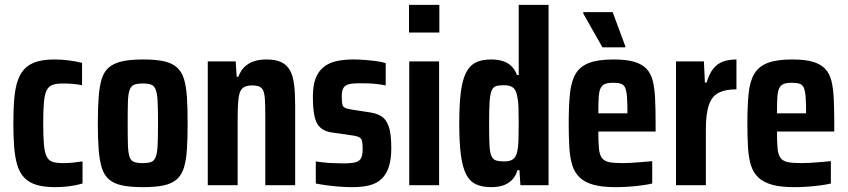

<svg xmlns="http://www.w3.org/2000/svg" viewBox="-20 -763 3493 791"><path d="M206 8Q161 8 130 -1.5Q99 -11 80 -31Q61 -51 51.5 -82Q42 -113 38.5 -156Q35 -199 35 -255Q35 -315 39 -359Q43 -403 54 -433.5Q65 -464 84.5 -482.5Q104 -501 133.5 -509.5Q163 -518 205 -518Q235 -518 265 -514Q295 -510 318 -504V-412Q298 -416 278 -417.5Q258 -419 239 -419Q213 -419 197 -413.5Q181 -408 172.5 -391.5Q164 -375 161 -342.5Q158 -310 158 -255Q158 -200 161 -167Q164 -134 172.5 -117.5Q181 -101 197.5 -96Q214 -91 240 -91Q260 -91 280 -93Q300 -95 320 -98V-7Q293 1 264.5 4.5Q236 8 206 8Z M570 8Q518 8 484 1Q450 -6 429.5 -23.5Q409 -41 399.5 -71.5Q390 -102 386.5 -147Q383 -192 383 -255Q383 -319 386.5 -364Q390 -409 399.5 -439Q409 -469 429.5 -486Q450 -503 484 -510.5Q518 -518 570 -518Q620 -518 653.5 -511Q687 -504 707.5 -486.5Q728 -469 737.5 -439Q747 -409 750 -364Q753 -319 753 -255Q753 -192 750 -147Q747 -102 737.5 -71.5Q728 -41 707.5 -23.5Q687 -6 653.5 1Q620 8 570 8ZM568 -91Q591 -91 603.5 -96Q616 -101 622 -117.5Q628 -134 629.5 -167Q631 -200 631 -255Q631 -310 629.5 -343Q628 -376 622 -392.5Q616 -409 603.5 -414Q591 -419 568 -419Q545 -419 532.5 -414Q520 -409 514 -392.5Q508 -376 507 -343.5Q506 -311 506 -255Q506 -200 507 -167Q508 -134 513.5 -117.5Q519 -101 532 -96Q545 -91 568 -91Z M836 0V-510H951L955 -447H962Q971 -471 986.5 -486.5Q1002 -502 1024.5 -510Q1047 -518 1077 -518Q1115 -518 1138.5 -507Q1162 -496 1174.5 -473.5Q1187 -451 1191.5 -415.5Q1196 -380 1196 -331V0H1073V-283Q1073 -326 1071.5 -351.5Q1070 -377 1064.5 -389.5Q1059 -402 1048 -406.5Q1037 -411 1018 -411Q997 -411 984.5 -403.5Q972 -396 967 -378.5Q962 -361 960.5 -333Q959 -305 959 -263V0Z M1431 8Q1407 8 1380 6Q1353 4 1326.5 0.5Q1300 -3 1281 -7V-98Q1296 -96 1311.5 -94Q1327 -92 1341 -91.5Q1355 -91 1369.5 -90.5Q1384 -90 1397 -90Q1428 -90 1444.5 -94.5Q1461 -99 1467.5 -111.5Q1474 -124 1474 -147Q1474 -169 1472 -180Q1470 -191 1461.5 -196.5Q1453 -202 1432 -205L1342 -218Q1315 -223 1298.5 -238.5Q1282 -254 1275.5 -285Q1269 -316 1269 -365Q1269 -409 1279.5 -438Q1290 -467 1311 -485Q1332 -503 1363.5 -510.5Q1395 -518 1436 -518Q1459 -518 1484 -516Q1509 -514 1531.5 -511Q1554 -508 1569 -503V-411Q1550 -415 1531.5 -417Q1513 -419 1495.5 -419.5Q1478 -420 1460 -420Q1433 -420 1417.5 -416Q1402 -412 1395 -401Q1388 -390 1388 -367Q1388 -346 1390 -335Q1392 -324 1400 -319.5Q1408 -315 1426 -312L1504 -300Q1531 -296 1550.5 -284.5Q1570 -273 1581 -243.5Q1592 -214 1592 -153Q1592 -107 1582 -76Q1572 -45 1552 -26Q1532 -7 1502 0.5Q1472 8 1431 8Z M1665 -629V-743H1790V-629ZM1666 0V-510H1789V0Z M2004 8Q1965 8 1939.5 -4.5Q1914 -17 1899.5 -46.5Q1885 -76 1878.5 -127Q1872 -178 1872 -254Q1872 -329 1878 -379.5Q1884 -430 1898.5 -460.5Q1913 -491 1938 -504.5Q1963 -518 2003 -518Q2030 -518 2051 -511.5Q2072 -505 2086.5 -491Q2101 -477 2110 -454H2117V-743H2240V0H2124L2120 -62H2112Q2104 -36 2088 -20.5Q2072 -5 2051 1.5Q2030 8 2004 8ZM2057 -98Q2081 -98 2093.5 -107Q2106 -116 2111 -139Q2115 -156 2116 -184.5Q2117 -213 2117 -258Q2117 -296 2116 -321.5Q2115 -347 2112 -360Q2108 -390 2095 -401Q2082 -412 2056 -412Q2035 -412 2023 -408Q2011 -404 2005 -389Q1999 -374 1997 -342.5Q1995 -311 1995 -255Q1995 -199 1996.5 -167Q1998 -135 2004.5 -120.5Q2011 -106 2023.5 -102Q2036 -98 2057 -98Z M2516 8Q2460 8 2424.5 -2Q2389 -12 2368 -32Q2347 -52 2337.5 -83Q2328 -114 2325.5 -157Q2323 -200 2323 -254Q2323 -326 2328 -376.5Q2333 -427 2351 -458Q2369 -489 2406 -503.5Q2443 -518 2508 -518Q2560 -518 2592.5 -508.5Q2625 -499 2643.5 -479.5Q2662 -460 2669.5 -429Q2677 -398 2679 -354.5Q2681 -311 2681 -255V-221H2445Q2445 -177 2447.5 -151Q2450 -125 2460 -112Q2470 -99 2490 -95Q2510 -91 2544 -91Q2561 -91 2579.5 -92Q2598 -93 2620.5 -95Q2643 -97 2667 -99V-7Q2651 -3 2625.5 0.5Q2600 4 2572 6Q2544 8 2516 8ZM2565 -280V-296Q2565 -339 2563 -364Q2561 -389 2555.5 -401.5Q2550 -414 2538 -418Q2526 -422 2507 -422Q2486 -422 2473.5 -417.5Q2461 -413 2454.5 -400Q2448 -387 2446.5 -362Q2445 -337 2445 -296H2580ZM2462 -568 2383 -707V-713H2504L2556 -573V-568Z M2765 0V-510H2880L2884 -423H2891Q2902 -459 2918 -479.5Q2934 -500 2958 -509Q2982 -518 3014 -518V-395Q2970 -395 2942 -381.5Q2914 -368 2901 -332Q2888 -296 2888 -230V0Z M3252 8Q3196 8 3160.5 -2Q3125 -12 3104 -32Q3083 -52 3073.5 -83Q3064 -114 3061.5 -157Q3059 -200 3059 -254Q3059 -326 3064 -376.5Q3069 -427 3087 -458Q3105 -489 3142 -503.5Q3179 -518 3244 -518Q3296 -518 3328.5 -508.5Q3361 -499 3379.5 -479.5Q3398 -460 3405.5 -429Q3413 -398 3415 -354.5Q3417 -311 3417 -255V-221H3181Q3181 -177 3183.5 -151Q3186 -125 3196 -112Q3206 -99 3226 -95Q3246 -91 3280 -91Q3297 -91 3315.5 -92Q3334 -93 3356.5 -95Q3379 -97 3403 -99V-7Q3387 -3 3361.5 0.5Q3336 4 3308 6Q3280 8 3252 8ZM3301 -280V-296Q3301 -339 3299 -364Q3297 -389 3291.5 -401.5Q3286 -414 3274 -418Q3262 -422 3243 -422Q3222 -422 3209.5 -417.5Q3197 -413 3190.5 -400Q3184 -387 3182.5 -362Q3181 -337 3181 -296H3316Z"/></svg>

Font: Saira Condensed
Style: Bold
Weight: 700
Width: 3
Designer: Hector Gatti with collaboration of the Omnibus-Type team
Foundry: Omnibus-Type
Version: Version 1.101